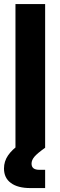

<svg xmlns="http://www.w3.org/2000/svg" viewBox="-24 -748 303 972"><path d="M204.5 -727.5V0H54.3V-727.5ZM129.7 204.1Q66.3 204.1 31.3 178.5Q-3.8 153 -3.8 104.9Q-3.8 69.1 16.4 39.3Q36.5 9.6 78.2 -19.9L204.5 0Q165.3 27.8 150.5 45.1Q135.7 62.5 135.7 80.4Q135.7 96 145.5 103.9Q155.4 111.7 175.8 111.7Q182.6 111.7 190.2 111.7Q197.8 111.7 204.5 111.7V204.1Q188.2 204.1 167.2 204.1Q146.2 204.1 129.7 204.1Z"/></svg>

Font: Inter Khmer Looped
Style: Regular
Weight: 400
Designer: Rasmus Andersson, Sovichet Tep
Foundry: Anagata Design
Version: Version 1.000